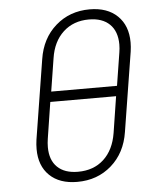

<svg xmlns="http://www.w3.org/2000/svg" viewBox="-53 -786 706 843"><g transform="rotate(-5 300.0 -365.0)"><path d="M88 -149Q88 -169 91 -190L147 -540Q161 -631 223 -685.5Q285 -740 373 -740Q451 -740 495.5 -697Q540 -654 540 -580Q540 -561 537 -540L481 -190Q467 -99 405 -44.5Q343 10 254 10Q176 10 132 -32.5Q88 -75 88 -149ZM174 -395H464L487 -540Q490 -558 490 -575Q490 -633 457.5 -664.5Q425 -696 366 -696Q298 -696 253 -654.5Q208 -613 197 -540ZM431 -190 456 -350H166L141 -190Q138 -171 138 -153Q138 -96 170 -65Q202 -34 261 -34Q330 -34 374.5 -75Q419 -116 431 -190Z"/></g></svg>

Font: JetBrains Mono Extra Light
Style: Italic
Weight: 200
Italic angle: -9°
Monospace: yes
Designer: Philipp Nurullin, Konstantin Bulenkov
Foundry: JetBrains
Version: 2.002